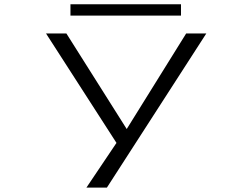

<svg xmlns="http://www.w3.org/2000/svg" viewBox="-20 -652 1140 872"><path d="M372.5 200 509 -3 189 -500H281.5L555.5 -66L825.5 -500H917L465.5 200ZM300 -581V-632.5H802V-581Z"/></svg>

Font: Trispace Expanded Light
Style: Regular
Weight: 300
Width: 7
Designer: Tyler Finck
Foundry: Etcetera Type Company
Version: Version 1.210; ttfautohint (v1.8.3)